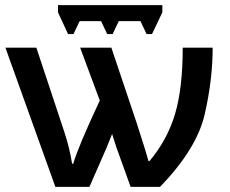

<svg xmlns="http://www.w3.org/2000/svg" viewBox="-20 -725 892 745"><path d="M609.9 -705.1V-676.8L569.8 -592.8H548.8L524.9 -643.1H440.9L417 -592.8H396L372.1 -643.1H289.1L265.1 -592.8H244.1L205.1 -676.8V-705.1ZM689 -540H805.2Q805.2 -416.5 774.4 -282Q743.7 -147.5 601.1 0H486.8L432.1 -151.9L415 -205.1L393.1 -150.9L327.1 0H194.8L1 -540H121.1L229 -214.8Q249.5 -153.8 259.8 -89.8H264.2Q283.2 -155.8 367.2 -335L291 -540H412.1L511.2 -245.1Q550.8 -122.6 556.2 -100.1H560.1Q628.9 -181.6 658.9 -281.7Q689 -381.8 689 -540Z"/></svg>

Font: OpenSans-Semibold
Style: Regular
Weight: 600
Foundry: Ascender Corporation
Version: Version 1.10